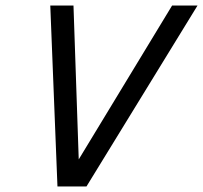

<svg xmlns="http://www.w3.org/2000/svg" viewBox="-20 -675 735 695"><path d="M188 0 162 -655H246L265 -98L603 -655H695L293 0Z"/></svg>

Font: Intel One Mono
Style: Italic
Weight: 400
Italic angle: -16°
Monospace: yes
Designer: Fred Shallcrass
Foundry: Frere-Jones Type LLC
Version: Version 1.400;hotconv 1.1.0;makeotfexe 2.6.0;FJTRelease1.4